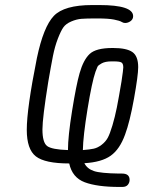

<svg xmlns="http://www.w3.org/2000/svg" viewBox="-20 -639 567 760"><path d="M86 -125Q86 -209 126 -409Q152 -533 193 -576Q234 -619 345 -619H373Q507 -619 507 -575Q507 -563 497 -555.5Q487 -548 475 -548Q468 -548 461 -552.5Q454 -557 431.5 -561.5Q409 -566 365 -566H359Q322 -566 302.5 -564.5Q283 -563 262 -554Q241 -545 231 -531Q221 -517 209 -486Q197 -455 189.5 -417Q182 -379 171 -315Q148 -172 148 -127Q148 -75 166.5 -61Q185 -47 249 -45Q249 -99 265.5 -201.5Q282 -304 295 -349Q310 -402 335 -425.5Q360 -449 425 -449H428Q481 -449 504 -433Q527 -417 527 -373Q527 -341 510.5 -249Q494 -157 475 -106Q454 -48 418 -22.5Q382 3 314 7Q325 29 351.5 38Q378 47 451 48H463Q493 48 493 73Q493 84 486 92.5Q479 101 464 101H453Q365 101 315.5 82.5Q266 64 254 8Q158 8 122 -20Q86 -48 86 -125ZM308 -45Q335 -47 351 -50.5Q367 -54 382.5 -66Q398 -78 406.5 -93.5Q415 -109 425 -142.5Q435 -176 442.5 -213.5Q450 -251 461 -317Q468 -364 468 -372Q468 -387 461 -391.5Q454 -396 431 -396H421Q397 -396 383 -388.5Q369 -381 366 -375Q363 -369 358 -355Q344 -315 326.5 -207.5Q309 -100 308 -45Z"/></svg>

Font: CMU Typewriter Text
Style: LightOblique
Weight: 200
Italic angle: -9.46001°
Version: Version 0.7.0